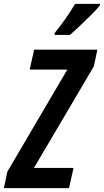

<svg xmlns="http://www.w3.org/2000/svg" viewBox="-60 -970 536 990"><path d="M301 -790Q317 -804 348.5 -833.5Q380 -863 410.5 -893.5Q441 -924 455 -942L456 -950H327Q306 -914 279.5 -876Q253 -838 222 -800L221 -790ZM296 0 319 -104H115L424 -628L442 -714H116L93 -611H287L-22 -85L-40 0Z"/></svg>

Font: Noto Sans Display Condensed
Style: Bold Italic
Weight: 700
Width: 3
Designer: Monotype Design team
Foundry: Monotype Imaging Inc.
Version: 1.000